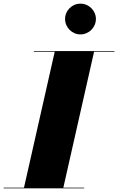

<svg xmlns="http://www.w3.org/2000/svg" viewBox="-65 -1029 645 1049"><path d="M290.5 -925.5C290.5 -879 328.5 -841 374.5 -841C420.5 -841 459 -879 459 -925.5C459 -971.5 420.5 -1009 374.5 -1009C328.5 -1009 290.5 -971.5 290.5 -925.5ZM-45 -3.5V0H395V-3.5H281L449 -746.5H560V-750H120V-746.5H234L66 -3.5Z"/></svg>

Font: Bodoni* 48pt Fatface
Style: Italic
Weight: 900
Italic angle: -13°
Version: Version 2.3